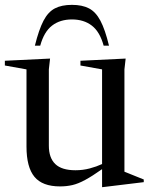

<svg xmlns="http://www.w3.org/2000/svg" viewBox="-24 -757 620 790"><path d="M177 -157.5Q177 -107.5 203.5 -82Q230 -56.5 286.5 -56.5Q317 -56.5 345.2 -64Q373.5 -71.5 396 -82V-471.5L307 -487.5V-507L493 -516L488 -471.5V-50.5L567.5 -18.5V-7.5L398.5 13H396V-61Q355 -32 326.2 -16.5Q297.5 -1 273.8 4.5Q250 10 223 10Q150.5 10 117.8 -29.5Q85 -69 85 -154V-471.5L-4 -487.5V-507L182 -516L177 -471.5ZM272 -677Q223 -677 190 -651.5Q157 -626 141.5 -569H119.5Q136 -635.5 155 -671.8Q174 -708 201.8 -722.5Q229.5 -737 272 -737Q314.5 -737 342.2 -722.5Q370 -708 389.2 -671.8Q408.5 -635.5 424.5 -569H402.5Q387 -626 354 -651.5Q321 -677 272 -677Z"/></svg>

Font: Newsreader Display
Style: Regular
Weight: 400
Designer: Hugues Gentile
Foundry: Production Type
Version: Version 1.001